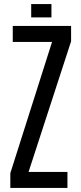

<svg xmlns="http://www.w3.org/2000/svg" viewBox="-20 -928 402 948"><path d="M31 0V-73L237 -721H43V-800H331V-724L121 -79H313V0ZM134 -842V-908H234V-842Z"/></svg>

Font: Big Shoulders Text Medium
Style: Regular
Weight: 500
Designer: Patric King
Foundry: XO Type Co
Version: Version 1.000; ttfautohint (v1.8.2)